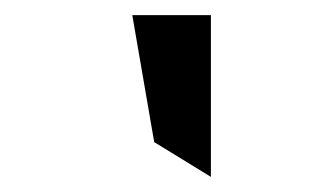

<svg xmlns="http://www.w3.org/2000/svg" viewBox="-20 -802 433 254"><path d="M259 -568V-782H155L184 -614Z"/></svg>

Font: Charger Monospace
Style: Regular
Weight: 400
Designer: Jasper
Foundry: Cannot Into Space Fonts
Version: Version 0.980